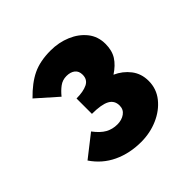

<svg xmlns="http://www.w3.org/2000/svg" viewBox="-119 -904 617 617"><g transform="rotate(-45 189.5 -595.0)"><path d="M188 -388Q136 -388 93.5 -408Q51 -428 24 -468L98 -526Q116 -502 134 -492Q152 -482 174 -482Q194 -482 208 -492Q222 -502 222 -520Q222 -543 202.5 -553.5Q183 -564 140 -564V-634Q171 -634 189.5 -643Q208 -652 208 -674Q208 -691 197 -699.5Q186 -708 168 -708Q150 -708 136 -697.5Q122 -687 110 -672L40 -734Q75 -770 108.5 -786Q142 -802 190 -802Q227 -802 259 -788.5Q291 -775 310.5 -750.5Q330 -726 330 -692Q330 -662 317 -641.5Q304 -621 278 -604Q307 -591 325.5 -567Q344 -543 344 -510Q344 -474 322 -446.5Q300 -419 264.5 -403.5Q229 -388 188 -388Z"/></g></svg>

Font: Assistant ExtraLight ExtraBold
Style: Regular
Weight: 800
Version: Version 3.000